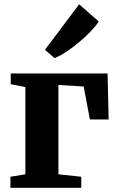

<svg xmlns="http://www.w3.org/2000/svg" viewBox="-20 -892 556 912"><path d="M29.5 0V-52.5L100.5 -64V-478.5L31 -492V-543H491L496 -324.5H407L377.5 -481L257.5 -488.5V-64L366 -52.5V0ZM238.5 -616.5 193.5 -655.5 356 -871.5 449 -790Q435 -768 409.5 -741.5Q384 -715 353.5 -689.8Q323 -664.5 293 -644.8Q263 -625 240 -616.5Z"/></svg>

Font: Merriweather 48pt ExtraBold
Style: Regular
Weight: 800
Version: Version 2.100